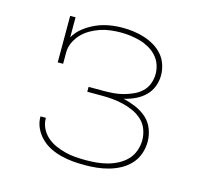

<svg xmlns="http://www.w3.org/2000/svg" viewBox="-84 -621 767 722"><g transform="rotate(15 300.0 -260.0)"><path d="M303 8Q280 8 257.5 6Q235 4 212.5 -1.5Q190 -7 169.5 -17Q149 -27 132.5 -43Q116 -59 106 -80Q96 -101 96 -124V-126H117V-125Q117 -104 126 -85.5Q135 -67 150.5 -53.5Q166 -40 184.5 -32Q203 -24 222.5 -19Q242 -14 262.5 -12.5Q283 -11 303 -11Q324 -11 345 -13Q366 -15 386.5 -20.5Q407 -26 426 -36Q445 -46 459.5 -61Q474 -76 481.5 -96.5Q489 -117 489 -138Q489 -159 481.5 -179.5Q474 -200 458.5 -214.5Q443 -229 423.5 -238Q404 -247 383.5 -252Q363 -257 342 -259Q321 -261 300 -261H242V-280H300Q319 -280 338.5 -281.5Q358 -283 376.5 -288Q395 -293 413 -301Q431 -309 445 -322Q459 -335 466 -353.5Q473 -372 473 -392Q473 -411 466.5 -429Q460 -447 447 -461Q434 -475 417 -484.5Q400 -494 382 -499Q364 -504 345 -506.5Q326 -509 307 -509Q287 -509 266.5 -506.5Q246 -504 227 -497.5Q208 -491 190.5 -481Q173 -471 159 -456.5Q145 -442 136 -423Q127 -404 127 -384V-339H106V-520H127V-442Q140 -465 161.5 -481.5Q183 -498 207 -508.5Q231 -519 257 -523.5Q283 -528 310 -528Q331 -528 352.5 -525Q374 -522 394.5 -515.5Q415 -509 433.5 -498Q452 -487 466 -471Q480 -455 487 -434Q494 -413 494 -392Q494 -369 485.5 -347.5Q477 -326 460.5 -310.5Q444 -295 423.5 -285.5Q403 -276 381 -271Q406 -265 429.5 -255Q453 -245 472 -228.5Q491 -212 500.5 -187.5Q510 -163 510 -138Q510 -114 502 -91Q494 -68 478 -50.5Q462 -33 441 -21.5Q420 -10 397 -3.5Q374 3 350.5 5.5Q327 8 303 8Z"/></g></svg>

Font: Iosevka Etoile Thin
Style: Regular
Weight: 100
Designer: Belleve Invis
Foundry: Belleve Invis
Version: Version 22.1.2; ttfautohint (v1.8.4)